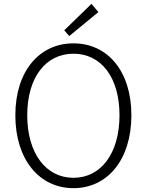

<svg xmlns="http://www.w3.org/2000/svg" viewBox="-20 -968 766 1001"><path d="M363 13C540 13 665 -135 665 -367C665 -598 540 -742 363 -742C186 -742 60 -598 60 -367C60 -135 186 13 363 13ZM363 -41C219 -41 122 -169 122 -367C122 -565 219 -688 363 -688C507 -688 603 -565 603 -367C603 -169 507 -41 363 -41ZM341 -780 493 -905 457 -948 315 -810Z"/></svg>

Font: Noto Sans KR Light
Style: Regular
Weight: 300
Designer: Ryoko NISHIZUKA 西塚涼子 (kana, bopomofo & ideographs); Paul D. Hunt (Latin, Greek & Cyrillic); Sandoll Communications 산돌커뮤니
Foundry: Adobe
Version: Version 2.004;hotconv 1.0.118;makeotfexe 2.5.65603